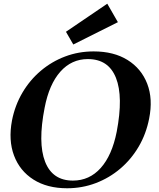

<svg xmlns="http://www.w3.org/2000/svg" viewBox="-20 -991 852 1027"><path d="M339 16Q232.2 16 159 -30.5Q85.8 -77 55 -159Q24.2 -241 44.2 -347Q60.2 -428 100 -495.5Q139.8 -563 198.4 -612.5Q257 -662 328.8 -689Q400.6 -716 481 -716Q588.8 -716 662.5 -670Q736.2 -624 767.5 -543Q798.8 -462 777.8 -357Q761.8 -275 722 -207Q682.2 -139 623.4 -89Q564.6 -39 492 -11.5Q419.4 16 339 16ZM370 -25Q458.4 -25 518.8 -92.5Q579.2 -160 604.2 -286Q640.2 -474 600.3 -574.5Q560.4 -675 450 -675Q362.6 -675 302.7 -607.5Q242.8 -540 218.8 -415Q181.8 -227 221.2 -126Q260.6 -25 370 -25ZM372 -753 332.8 -821 553.8 -971.2 610.6 -872.4Z"/></svg>

Font: Wittgenstein
Style: Italic
Weight: 400
Italic angle: -11°
Designer: Jörg Drees
Foundry: Jörg Drees
Version: Version 1.500